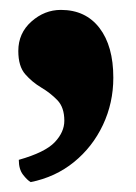

<svg xmlns="http://www.w3.org/2000/svg" viewBox="-20 -190 274 388"><path d="M42 178Q35 174 26.5 163Q18 152 18 133Q71 118 90.5 97.5Q110 77 110 54Q110 27 96 12.5Q82 -2 63.5 -13Q45 -24 31 -40Q17 -56 17 -87Q17 -123 43.5 -146.5Q70 -170 103 -170Q153 -170 181 -133.5Q209 -97 209 -33Q209 18 188 62.5Q167 107 129.5 137.5Q92 168 42 178Z"/></svg>

Font: Petrona Black
Style: Regular
Weight: 900
Designer: Ringo R. Seeber
Foundry: Ringo R. Seeber
Version: Version 2.001; ttfautohint (v1.8.3)